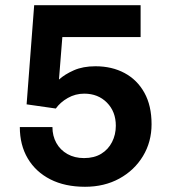

<svg xmlns="http://www.w3.org/2000/svg" viewBox="-20 -706 655 736"><path d="M306 10Q229 10 173 -18.5Q117 -47 86.5 -98.5Q56 -150 56 -219H181Q181 -185 196 -158Q211 -131 238.5 -115.5Q266 -100 302 -100Q341 -100 368 -116.5Q395 -133 409.5 -161.5Q424 -190 424 -224Q424 -278 390 -312.5Q356 -347 303 -347Q269 -347 240 -330.5Q211 -314 194 -290L82 -306L111 -686H519V-564H219L206 -401Q228 -421 263 -436.5Q298 -452 346 -452Q409 -452 457.5 -426Q506 -400 533.5 -350.5Q561 -301 561 -230Q561 -162 528 -107.5Q495 -53 437.5 -21.5Q380 10 306 10Z"/></svg>

Font: Chivo SemiBold
Style: Regular
Weight: 600
Designer: Hector Gatti
Foundry: Omnibus-Type
Version: Version 2.002